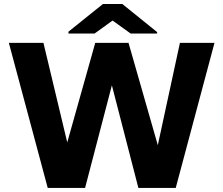

<svg xmlns="http://www.w3.org/2000/svg" viewBox="-20 -921 1091 941"><path d="M23.4 -710.9H192.9L309.6 -223.1L446.8 -710.9H609.9L753.4 -209.5L861.8 -710.9H1031.2L841.3 0H658.2L528.3 -502.9L397 0H213.9ZM315.4 -765.6 484.4 -901.4H579.6L750 -763.7V-756.8H620.1L531.7 -820.3L443.8 -756.8H315.4Z"/></svg>

Font: Bert Sans Black
Style: Regular
Weight: 900
Designer: Christian Robertson, Adam Twardoch, & Cristiano Sobral
Foundry: Google
Version: Version 12.135;January 10, 2020;FontCreator 12.0.0.2547 64-b